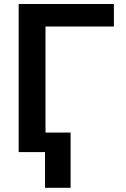

<svg xmlns="http://www.w3.org/2000/svg" viewBox="-20 -747 619 943"><path d="M539.4 -727.3V-616.8H203.5V0H71.7V-727.3ZM326.7 -95.9V175.4H201V-95.9Z"/></svg>

Font: Inter UI Semi Bold
Style: Regular
Weight: 600
Designer: Rasmus Andersson
Foundry: rsms
Version: 3.2;8d6f07862